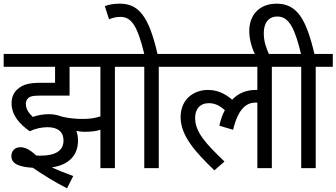

<svg xmlns="http://www.w3.org/2000/svg" viewBox="-20 -916 1833 1046"><path d="M239 -223C297 -223 326 -196 326 -151C326 -93 279 -68 201 -68C194 -68 186 -68 177 -69C142 -102 116 -114 91 -114C60 -114 42 -93 42 -65C42 -22 88 -6 159 -2C214 36 277 75 345 110L379 43C338 28 297 12 262 -4C353 -17 405 -68 405 -150C405 -169 402 -187 396 -203C411 -200 425 -198 438 -198C472 -198 499 -200 527 -209V0H606V-552H700V-622H0V-552H280V-465H203C136 -465 105 -455 78 -432C56 -415 43 -388 43 -353C43 -287 89 -238 142 -201C171 -215 206 -223 239 -223ZM431 -268C386 -268 348 -273 316 -281C295 -289 272 -294 246 -294C218 -294 186 -289 159 -279C139 -298 121 -319 121 -350C121 -362 125 -374 134 -382C145 -391 158 -395 193 -395H359V-552H527V-282C496 -272 469 -268 431 -268Z M845 -552H938V-622H838C791 -828 735 -896 633 -896C601 -896 578 -892 551 -883L574 -811C592 -818 611 -824 636 -824C696 -824 729 -775 766 -622H686V-552H766V0H845Z M924 -552H1382V-426C1380 -426 1377 -426 1374 -426C1323 -426 1279 -409 1245 -373C1204 -407 1164 -426 1112 -426C1041 -426 964 -380 964 -278C964 -176 1045 -87 1148 12L1203 -36C1100 -135 1043 -196 1043 -274C1043 -321 1069 -354 1118 -354C1152 -354 1179 -339 1205 -316C1192 -292 1182 -264 1175 -231L1250 -209C1279 -332 1329 -357 1371 -357C1375 -357 1378 -357 1382 -357V0H1461V-552H1555V-622H924Z M1371 -615H1448C1431 -653 1417 -688 1417 -735C1417 -791 1443 -826 1491 -826C1555 -826 1586 -761 1620 -622H1541V-552H1621V0H1700V-552H1793V-622H1693C1648 -813 1598 -896 1487 -896C1393 -896 1338 -834 1338 -748C1338 -703 1350 -660 1371 -615Z"/></svg>

Font: Noto Sans Devanagari UI SemiCondensed
Style: Regular
Weight: 400
Width: 4
Designer: Jelle Bosma - Monotype Design Team
Foundry: Monotype Imaging Inc.
Version: Version 2.003